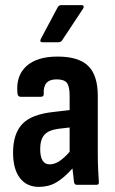

<svg xmlns="http://www.w3.org/2000/svg" viewBox="-20 -722 449 750"><path d="M132 8Q84 8 57.5 -27Q31 -62 31 -126Q31 -199 67 -237.5Q103 -276 192 -285L252 -292V-348Q252 -384 241.5 -398Q231 -412 201 -412Q147 -412 151 -355Q151 -344 140 -344H60Q49 -344 48 -359Q42 -426 83 -463.5Q124 -501 205 -501Q287 -501 324.5 -464.5Q362 -428 362 -347V-125Q362 -85 363.5 -58Q365 -31 366 -13Q368 0 357 0H280Q271 0 269 -11Q268 -20 266.5 -34.5Q265 -49 263 -64Q230 -27 200 -9.5Q170 8 132 8ZM137 -140Q137 -80 174 -80Q192 -80 210.5 -91.5Q229 -103 252 -129V-224L209 -219Q170 -214 153.5 -195.5Q137 -177 137 -140ZM146 -557Q134 -557 139 -569L205 -693Q210 -702 219 -702H300Q305 -702 306.5 -698Q308 -694 305 -689L223 -565Q218 -557 208 -557Z"/></svg>

Font: Sofia Sans Condensed
Style: Bold
Weight: 700
Designer: Botio Nikoltchev, Ani Petrova
Foundry: lettersoup
Version: Version 4.101; ttfautohint (v1.8.4.7-5d5b)